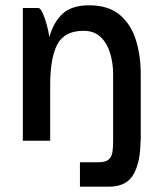

<svg xmlns="http://www.w3.org/2000/svg" viewBox="-20 -530 609 723"><path d="M66 0V-500H124Q132 -500 140.5 -481.5Q149 -463 156 -437Q163 -411 166 -390Q181 -446 215.5 -478Q250 -510 315 -510Q388 -510 430.5 -474.5Q473 -439 491.5 -380Q510 -321 510 -250V0H509Q509 81 482.5 127Q456 173 390 173H281V81H350Q378 81 389.5 70.5Q401 60 403.5 42Q406 24 406 1V-250Q406 -293 394.5 -330.5Q383 -368 358.5 -391Q334 -414 295 -414Q223 -414 196 -363Q169 -312 169 -211V0Z"/></svg>

Font: Haskoy SemiBold
Style: Regular
Weight: 600
Designer: Ertekin Erdin
Foundry: Ertekin Erdin
Version: Version 1.500; ttfautohint (v1.8.3)